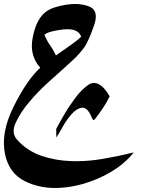

<svg xmlns="http://www.w3.org/2000/svg" viewBox="-20 -582 724 962"><path d="M386.7 -397.9Q374 -435.5 319.3 -435.5Q309.6 -435.5 298.3 -434.6Q224.6 -426.3 202.6 -408.2Q213.4 -379.9 231 -355.2Q248.5 -330.6 260.3 -304.2Q290.5 -326.2 325.7 -350.1Q360.8 -374 386.7 -397.9ZM647.9 185.1Q586.9 258.8 486.6 305.4Q386.2 352.1 286.1 358.9Q271 359.9 256.8 359.9Q173.8 359.9 105.5 326.2Q25.4 287.1 4.9 189.5Q-0.5 162.6 -0.5 134.8Q-0.5 49.8 48.8 -48.8Q114.3 -180.7 181.6 -242.7Q139.6 -289.6 139.6 -353Q139.6 -374 144.5 -397Q162.6 -489.3 212.4 -524.9Q245.1 -547.9 312.5 -558.6Q335.4 -562 356.4 -562Q396.5 -562 428.2 -548.8Q460 -535.6 460 -499Q460 -479 450.2 -451.7Q422.9 -374.5 403.3 -346.2Q378.4 -312 348.1 -283.7Q317.9 -255.4 288.6 -229.5Q267.6 -210.9 219 -167Q170.4 -123 126.5 -71Q82.5 -19 59.1 32.2Q48.3 55.2 48.3 74.7Q48.3 98.1 64.5 116.7Q115.2 173.8 186.3 198.2Q257.3 222.7 335 225.1Q348.1 225.6 361.3 225.6Q425.8 225.6 490.7 214.8Q568.8 201.7 634.3 185.1Q643.1 182.6 646.5 182.6Q648.4 182.6 648.4 183.6Q648.4 184.1 647.9 185.1ZM529.3 -99.1Q514.6 -68.4 495.4 -39.8Q476.1 -11.2 456.1 14.6Q452.6 19 449.2 19Q444.8 19 440.9 9.3Q419.9 -42.5 394.5 -42.5H391.6Q364.3 -39.1 338.6 -10Q313 19 292.2 56.6Q271.5 94.2 262.2 106.9L261.7 63.5L262.7 62Q275.4 37.1 301 -6.8Q326.7 -50.8 357.9 -92.3Q388.7 -133.3 422.9 -157.2Q437 -166.5 451.2 -166.5Q472.2 -166.5 494.1 -146.5Q513.7 -127.4 529.3 -99.1Z"/></svg>

Font: Aref Ruqaa
Style: Regular
Weight: 400
Designer: Abdoulla Aref
Version: Version 0.7